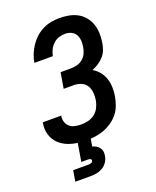

<svg xmlns="http://www.w3.org/2000/svg" viewBox="-172 -842 944 1161"><g transform="rotate(-20 300.0 -261.5)"><path d="M259 8Q231 8 202.5 4.5Q174 1 148.5 -8Q123 -17 101 -32.5Q79 -48 64.5 -70.5Q50 -93 44.5 -120.5Q39 -148 44 -177Q44 -179 44.5 -181Q45 -183 45 -185H164Q164 -184 164 -183Q164 -182 163 -181Q160 -161 166.5 -142.5Q173 -124 187 -112.5Q201 -101 220.5 -97Q240 -93 259 -93Q282 -93 305 -98.5Q328 -104 347 -118.5Q366 -133 377 -155Q388 -177 392 -199Q396 -224 394 -248.5Q392 -273 380 -293Q368 -313 345.5 -322.5Q323 -332 299 -332H233L250 -433H315Q335 -433 355.5 -438Q376 -443 392.5 -456.5Q409 -470 418 -489Q427 -508 430 -528Q434 -549 432.5 -570Q431 -591 421.5 -608Q412 -625 393.5 -633.5Q375 -642 355 -642Q334 -642 314 -635.5Q294 -629 278 -614Q262 -599 252.5 -580Q243 -561 239 -540H120Q125 -568 135.5 -594Q146 -620 162 -644Q178 -668 199.5 -687.5Q221 -707 247 -720Q273 -733 300.5 -738Q328 -743 355 -743Q385 -743 414.5 -737.5Q444 -732 469 -718.5Q494 -705 512.5 -683Q531 -661 540.5 -634Q550 -607 551.5 -576.5Q553 -546 548 -516Q545 -494 537 -472Q529 -450 513.5 -432Q498 -414 478 -401Q458 -388 436 -379Q460 -365 477.5 -343.5Q495 -322 503.5 -296Q512 -270 513 -240.5Q514 -211 509 -182Q504 -155 494 -127.5Q484 -100 465.5 -77Q447 -54 422 -37Q397 -20 370 -10Q343 0 315 4Q287 8 259 8ZM107 220 119 150H219Q227 150 236 146.5Q245 143 246 135Q246 135 246 135Q246 135 246 135Q247 131 245 127.5Q243 124 239.5 122.5Q236 121 232 120.5Q228 120 224 120H182L202 0H285L276 55Q289 58 300.5 65Q312 72 320 82.5Q328 93 330 107Q332 121 329 135Q326 154 314.5 172Q303 190 285 201Q267 212 247 216Q227 220 207 220Z"/></g></svg>

Font: Iosevka Curly Extended Oblique
Style: Bold
Weight: 700
Width: 7
Italic angle: -9°
Monospace: yes
Designer: Belleve Invis
Foundry: Belleve Invis
Version: Version 11.1.0; ttfautohint (v1.8.3)